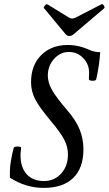

<svg xmlns="http://www.w3.org/2000/svg" viewBox="-20 -894 525 927"><path d="M295.9 -730 192.9 -854Q189 -857.9 196.5 -866.9Q204.1 -876 209 -873L313 -809.1Q321.3 -804.2 328.1 -804.2Q334 -804.2 345.2 -809.1L469.2 -873Q475.6 -876.5 481.4 -867.2Q487.3 -857.9 482.9 -854L335.9 -729Q325.7 -720.2 314.9 -720.2Q304.2 -720.2 295.9 -730ZM190.9 13.2Q104.5 13.2 27.8 -36.1V-70.8Q28.8 -111.8 45.9 -179.2Q47.4 -184.6 56.4 -186Q65.4 -187.5 74 -185.8Q82.5 -184.1 82 -181.2Q82 -179.2 80.6 -167.5Q79.1 -155.8 79.1 -144Q79.1 -85.4 108.9 -52.7Q138.7 -20 191.9 -20Q242.7 -20 275.4 -56.2Q308.1 -92.3 308.1 -147.9Q308.1 -185.1 290.3 -219.5Q272.5 -253.9 225.1 -310.1Q168.9 -377.4 149.4 -415.8Q129.9 -454.1 129.9 -497.1Q129.9 -579.1 179 -627.9Q228 -676.8 307.1 -676.8Q361.3 -676.8 412.1 -652.8Q436.5 -642.1 463.9 -642.1Q459.5 -577.6 444.8 -512.2Q443.8 -506.3 434.8 -504.6Q425.8 -502.9 417.2 -505.1Q408.7 -507.3 409.2 -512.2Q409.2 -516.6 409.7 -527.3Q410.2 -538.1 410.2 -543Q410.2 -584 381.8 -613.5Q353.5 -643.1 313 -643.1Q271 -643.1 241 -609.6Q210.9 -576.2 210.9 -528.8Q210.9 -496.1 230.5 -460.7Q250 -425.3 301.8 -365.2Q345.7 -314.9 364.3 -269.3Q382.8 -223.6 382.8 -172.9Q382.8 -82.5 333.3 -34.7Q283.7 13.2 190.9 13.2Z"/></svg>

Font: Junicode SmCond Medium
Style: Italic
Weight: 500
Width: 4
Italic angle: -11°
Designer: Peter S. Baker
Version: Version 2.206